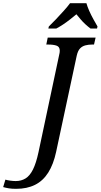

<svg xmlns="http://www.w3.org/2000/svg" viewBox="-176 -951 635 1211"><path d="M-74 240Q-101 240 -119.5 237Q-138 234 -156 229L-142 182Q-129 186 -110.5 188.5Q-92 191 -77 191Q-42 191 -15 174.5Q12 158 32 118Q52 78 67 8L197 -604Q199 -610 200 -618.5Q201 -627 201 -631Q201 -656 181 -663Q161 -670 129 -670H116L125 -714H427L417 -670H404Q383 -670 363 -665Q343 -660 329 -645.5Q315 -631 308 -600L178 7Q161 86 128 138Q95 190 44.5 215Q-6 240 -74 240ZM132 -784Q152 -803 176.5 -829Q201 -855 225.5 -882Q250 -909 266 -931H369Q375 -909 387 -882Q399 -855 413.5 -829Q428 -803 439 -784L436 -771H395Q380 -782 363.5 -797Q347 -812 332.5 -829Q318 -846 306 -861Q288 -846 266.5 -829Q245 -812 222.5 -797Q200 -782 179 -771H129Z"/></svg>

Font: ET Text
Style: Italic
Weight: 470
Italic angle: -12°
Designer: Monotype Design Team
Foundry: Monotype Imaging Inc.
Version: Version 2.009